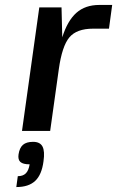

<svg xmlns="http://www.w3.org/2000/svg" viewBox="-20 -530 474 777"><path d="M358 -414H357Q290 -414 260.5 -378.5Q231 -343 218 -250L183 0H69L139 -500H229L232 -379Q253 -446 289 -478Q325 -510 382 -510H434L421 -414ZM115 44H114ZM115 44H114Q142 44 152 63Q162 82 156 123Q149 177 122.5 202Q96 227 46 227L52 183Q73 183 84.5 171.5Q96 160 100 135Q73 135 62.5 125.5Q52 116 55 95Q59 68 73 56Q87 44 114 44Z"/></svg>

Font: Fivo Sans Modern Med
Style: Italic
Weight: 450
Designer: Alexander Slobzheninov
Foundry: Alexander Slobzheninov
Version: 1.0